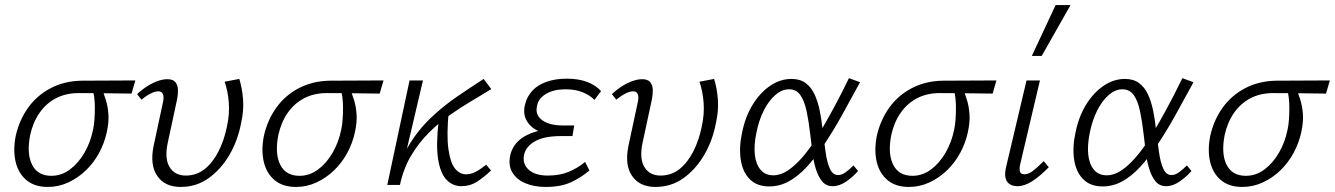

<svg xmlns="http://www.w3.org/2000/svg" viewBox="-20 -731 5277 759"><path d="M169 8Q117 8 85 -18.5Q53 -45 42 -90.5Q31 -136 42 -193Q56 -256 91 -305Q126 -354 180.5 -382.5Q235 -411 303 -412L515 -413L500 -361Q439 -362 385 -362.5Q331 -363 291 -363Q240 -363 201 -342.5Q162 -322 136 -284.5Q110 -247 99 -196Q85 -123 107 -79.5Q129 -36 183 -36Q223 -36 256.5 -61Q290 -86 314 -127.5Q338 -169 348 -219Q352 -237 353.5 -260Q355 -283 355 -305Q355 -327 352.5 -346.5Q350 -366 346 -378L381 -387Q389 -365 397.5 -339Q406 -313 408.5 -281Q411 -249 402 -208Q393 -166 372 -127Q351 -88 320 -58Q289 -28 250.5 -10Q212 8 169 8Z M694 8Q632 8 602 -35Q572 -78 587 -153L623 -321Q626 -332 626.5 -343Q627 -354 622.5 -362Q618 -370 605 -370Q593 -370 576 -361.5Q559 -353 539 -337L522 -359Q552 -387 584 -402.5Q616 -418 641 -418Q664 -418 673.5 -406Q683 -394 683.5 -376Q684 -358 680 -338L643 -166Q630 -104 650.5 -70.5Q671 -37 714 -37Q757 -37 789 -62.5Q821 -88 843.5 -132Q866 -176 877 -230Q888 -279 884.5 -325Q881 -371 868 -408L926 -419Q938 -380 941 -336Q944 -292 933 -244Q920 -175 886.5 -118Q853 -61 804.5 -26.5Q756 8 694 8Z M1150 8Q1098 8 1066 -18.5Q1034 -45 1023 -90.5Q1012 -136 1023 -193Q1037 -256 1072 -305Q1107 -354 1161.5 -382.5Q1216 -411 1284 -412L1496 -413L1481 -361Q1420 -362 1366 -362.5Q1312 -363 1272 -363Q1221 -363 1182 -342.5Q1143 -322 1117 -284.5Q1091 -247 1080 -196Q1066 -123 1088 -79.5Q1110 -36 1164 -36Q1204 -36 1237.5 -61Q1271 -86 1295 -127.5Q1319 -169 1329 -219Q1333 -237 1334.5 -260Q1336 -283 1336 -305Q1336 -327 1333.5 -346.5Q1331 -366 1327 -378L1362 -387Q1370 -365 1378.5 -339Q1387 -313 1389.5 -281Q1392 -249 1383 -208Q1374 -166 1353 -127Q1332 -88 1301 -58Q1270 -28 1231.5 -10Q1193 8 1150 8Z M1539 0Q1555 -86 1592.5 -150Q1630 -214 1680.5 -262.5Q1731 -311 1786 -348.5Q1841 -386 1892 -419L1922 -379Q1887 -357 1844.5 -332Q1802 -307 1758 -276Q1714 -245 1674.5 -205.5Q1635 -166 1605 -115.5Q1575 -65 1561 0ZM1511 0 1599 -413H1652L1555 0ZM1804 5Q1770 5 1745.5 -20Q1721 -45 1712 -101.5Q1703 -158 1714 -253L1754 -292Q1745 -197 1752.5 -142.5Q1760 -88 1778.5 -65Q1797 -42 1822 -42Q1839 -42 1854.5 -49Q1870 -56 1882 -65Q1894 -74 1902 -80L1921 -57Q1894 -31 1866 -13Q1838 5 1804 5Z M2137 8Q2091 8 2056 -7Q2021 -22 2004.5 -51Q1988 -80 1998 -121Q2011 -171 2063 -197Q2115 -223 2197 -223L2194 -196Q2147 -196 2112.5 -211Q2078 -226 2062 -254Q2046 -282 2056 -320Q2064 -351 2085.5 -373.5Q2107 -396 2141.5 -408Q2176 -420 2221 -420Q2266 -420 2300 -407.5Q2334 -395 2356 -371L2330 -336Q2313 -354 2284 -366Q2255 -378 2215 -378Q2170 -378 2139.5 -360.5Q2109 -343 2103 -313Q2097 -288 2109 -270.5Q2121 -253 2146 -244Q2171 -235 2204 -235H2250L2243 -193H2197Q2131 -193 2095 -172.5Q2059 -152 2052 -120Q2044 -84 2069.5 -60.5Q2095 -37 2146 -37Q2194 -37 2230 -52.5Q2266 -68 2293 -91L2310 -57Q2277 -29 2237 -10.5Q2197 8 2137 8Z M2571 8Q2509 8 2479 -35Q2449 -78 2464 -153L2500 -321Q2503 -332 2503.5 -343Q2504 -354 2499.5 -362Q2495 -370 2482 -370Q2470 -370 2453 -361.5Q2436 -353 2416 -337L2399 -359Q2429 -387 2461 -402.5Q2493 -418 2518 -418Q2541 -418 2550.5 -406Q2560 -394 2560.5 -376Q2561 -358 2557 -338L2520 -166Q2507 -104 2527.5 -70.5Q2548 -37 2591 -37Q2634 -37 2666 -62.5Q2698 -88 2720.5 -132Q2743 -176 2754 -230Q2765 -279 2761.5 -325Q2758 -371 2745 -408L2803 -419Q2815 -380 2818 -336Q2821 -292 2810 -244Q2797 -175 2763.5 -118Q2730 -61 2681.5 -26.5Q2633 8 2571 8Z M3021 6Q2972 6 2943.5 -23Q2915 -52 2908 -101.5Q2901 -151 2914 -209Q2927 -272 2956.5 -319Q2986 -366 3025.5 -392.5Q3065 -419 3109 -419Q3143 -419 3165 -402.5Q3187 -386 3200 -358Q3213 -330 3220.5 -293.5Q3228 -257 3232 -217Q3238 -172 3243.5 -131Q3249 -90 3260.5 -64.5Q3272 -39 3293 -39Q3308 -39 3323.5 -50.5Q3339 -62 3354 -77L3372 -55Q3353 -33 3326 -14Q3299 5 3272 5Q3246 5 3230.5 -13.5Q3215 -32 3205.5 -62Q3196 -92 3191.5 -128.5Q3187 -165 3183 -200Q3177 -252 3168.5 -292Q3160 -332 3144 -355Q3128 -378 3099 -378Q3071 -378 3045 -355.5Q3019 -333 2999.5 -294.5Q2980 -256 2970 -206Q2960 -157 2964 -119.5Q2968 -82 2986.5 -60Q3005 -38 3037 -38Q3066 -38 3094.5 -57Q3123 -76 3152.5 -110Q3182 -144 3211.5 -192Q3241 -240 3272.5 -298Q3304 -356 3336 -422L3380 -406Q3342 -336 3307.5 -274Q3273 -212 3238.5 -160.5Q3204 -109 3170 -72Q3136 -35 3099 -14.5Q3062 6 3021 6Z M3573 8Q3521 8 3489 -18.5Q3457 -45 3446 -90.5Q3435 -136 3446 -193Q3460 -256 3495 -305Q3530 -354 3584.5 -382.5Q3639 -411 3707 -412L3919 -413L3904 -361Q3843 -362 3789 -362.5Q3735 -363 3695 -363Q3644 -363 3605 -342.5Q3566 -322 3540 -284.5Q3514 -247 3503 -196Q3489 -123 3511 -79.5Q3533 -36 3587 -36Q3627 -36 3660.5 -61Q3694 -86 3718 -127.5Q3742 -169 3752 -219Q3756 -237 3757.5 -260Q3759 -283 3759 -305Q3759 -327 3756.5 -346.5Q3754 -366 3750 -378L3785 -387Q3793 -365 3801.5 -339Q3810 -313 3812.5 -281Q3815 -249 3806 -208Q3797 -166 3776 -127Q3755 -88 3724 -58Q3693 -28 3654.5 -10Q3616 8 3573 8Z M4002 5Q3984 5 3971.5 -3Q3959 -11 3955 -27.5Q3951 -44 3957 -70L4038 -413H4091L4013 -82Q4009 -64 4012 -53Q4015 -42 4030 -42Q4046 -42 4064 -56Q4082 -70 4106 -94L4126 -70Q4092 -35 4061 -15Q4030 5 4002 5ZM4059 -510 4153 -711H4212L4098 -510Z M4339 6Q4290 6 4261.5 -23Q4233 -52 4226 -101.5Q4219 -151 4232 -209Q4245 -272 4274.5 -319Q4304 -366 4343.5 -392.5Q4383 -419 4427 -419Q4461 -419 4483 -402.5Q4505 -386 4518 -358Q4531 -330 4538.5 -293.5Q4546 -257 4550 -217Q4556 -172 4561.5 -131Q4567 -90 4578.5 -64.5Q4590 -39 4611 -39Q4626 -39 4641.5 -50.5Q4657 -62 4672 -77L4690 -55Q4671 -33 4644 -14Q4617 5 4590 5Q4564 5 4548.5 -13.5Q4533 -32 4523.5 -62Q4514 -92 4509.5 -128.5Q4505 -165 4501 -200Q4495 -252 4486.5 -292Q4478 -332 4462 -355Q4446 -378 4417 -378Q4389 -378 4363 -355.5Q4337 -333 4317.5 -294.5Q4298 -256 4288 -206Q4278 -157 4282 -119.5Q4286 -82 4304.5 -60Q4323 -38 4355 -38Q4384 -38 4412.5 -57Q4441 -76 4470.5 -110Q4500 -144 4529.5 -192Q4559 -240 4590.5 -298Q4622 -356 4654 -422L4698 -406Q4660 -336 4625.5 -274Q4591 -212 4556.5 -160.5Q4522 -109 4488 -72Q4454 -35 4417 -14.5Q4380 6 4339 6Z M4891 8Q4839 8 4807 -18.5Q4775 -45 4764 -90.5Q4753 -136 4764 -193Q4778 -256 4813 -305Q4848 -354 4902.5 -382.5Q4957 -411 5025 -412L5237 -413L5222 -361Q5161 -362 5107 -362.5Q5053 -363 5013 -363Q4962 -363 4923 -342.5Q4884 -322 4858 -284.5Q4832 -247 4821 -196Q4807 -123 4829 -79.5Q4851 -36 4905 -36Q4945 -36 4978.5 -61Q5012 -86 5036 -127.5Q5060 -169 5070 -219Q5074 -237 5075.5 -260Q5077 -283 5077 -305Q5077 -327 5074.5 -346.5Q5072 -366 5068 -378L5103 -387Q5111 -365 5119.5 -339Q5128 -313 5130.5 -281Q5133 -249 5124 -208Q5115 -166 5094 -127Q5073 -88 5042 -58Q5011 -28 4972.5 -10Q4934 8 4891 8Z"/></svg>

Font: Ysabeau Infant Light
Style: Italic
Weight: 300
Italic angle: -12°
Designer: Christian Thalmann (Catharsis Fonts)
Version: Version 2.001;gftools[0.9.30]; featfreeze: ss01,ss02,lnum